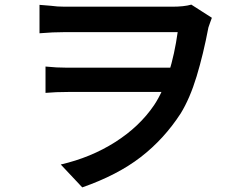

<svg xmlns="http://www.w3.org/2000/svg" viewBox="-20 -756 1040 831"><path d="M200 -731Q227 -727 261 -727H315H399H498H596H677H725Q777 -727 808 -736L897 -679L890 -660Q885 -647 882 -637Q860 -521 831 -425.5Q802 -330 762 -265Q690 -154 589 -76Q488 2 336 55L243 -44Q373 -74 478.5 -141Q584 -208 647 -301Q685 -358 710.5 -440.5Q736 -523 749 -617H697H611H507H404H317H262Q209 -617 151 -612V-735ZM692 -358H608H511H415H332H276Q221 -358 177 -354V-468Q224 -463 272 -463H329H416H516H616H700H755L748 -358Z"/></svg>

Font: Merged Yaku Han JP SemiBold
Style: Regular
Weight: 600
Designer: Ryoko NISHIZUKA 西塚涼子 (kana, bopomofo & ideographs); Paul D. Hunt (Latin, Greek & Cyrillic); Sandoll Communications 산돌커뮤니
Foundry: Adobe
Version: Version 2.004